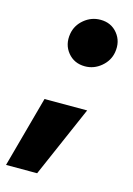

<svg xmlns="http://www.w3.org/2000/svg" viewBox="-152 -561 549 792"><g transform="rotate(15 123.0 -165.5)"><path d="M-44.9 174.3 38.1 -129.4H220.2L87.9 174.3ZM163.6 -302.7Q117.7 -302.7 90.3 -336.2Q63 -369.6 70.8 -416.5Q77.1 -454.1 107.7 -479.5Q138.2 -504.9 177.2 -504.9Q223.1 -504.9 250.2 -471.4Q277.3 -438 269.5 -391.1Q263.2 -354 232.7 -328.4Q202.1 -302.7 163.6 -302.7Z"/></g></svg>

Font: Inter 28pt Black
Style: Italic
Weight: 900
Italic angle: -9.3988°
Designer: Rasmus Andersson
Foundry: rsms
Version: Version 4.001;git-66647c0bb